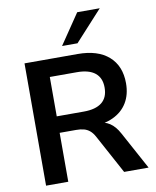

<svg xmlns="http://www.w3.org/2000/svg" viewBox="-99 -1015 885 1090"><g transform="rotate(-10 343.0 -469.5)"><path d="M77 0V-705H383Q499 -705 562 -649.5Q625 -594 625 -494Q625 -429 596.5 -382Q568 -335 514 -310Q460 -285 383 -285L392 -300H425Q466 -300 496.5 -280Q527 -260 550 -217L668 0H527L405 -225Q393 -247 378 -259.5Q363 -272 344 -277Q325 -282 300 -282H205V0ZM205 -377H361Q430 -377 465.5 -405.5Q501 -434 501 -491Q501 -547 465.5 -575.5Q430 -604 361 -604H205ZM304 -765 422 -939H552L393 -765Z"/></g></svg>

Font: NunitoSans3
Style: Bold
Weight: 700
Designer: Vernon Adams
Foundry: Vernon Adams
Version: Version 3.101;gftools[0.9.27]